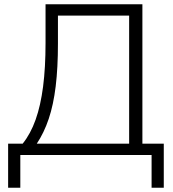

<svg xmlns="http://www.w3.org/2000/svg" viewBox="-20 -725 809 898"><path d="M18 153V-53H86Q123 -99 146.5 -165Q170 -231 181.5 -320Q193 -409 193 -524V-705H646V-53H746V153H689V0H75V153ZM152 -53H584V-652H251V-521Q251 -408 240.5 -321.5Q230 -235 208 -169.5Q186 -104 152 -53Z"/></svg>

Font: Nunito Sans 12pt Light
Style: Regular
Weight: 300
Designer: Vernon Adams
Foundry: Vernon Adams
Version: Version 3.101;gftools[0.9.27]